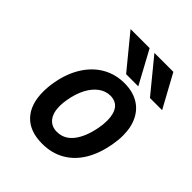

<svg xmlns="http://www.w3.org/2000/svg" viewBox="-221 -936 1082 1082"><g transform="rotate(45 320.0 -395.0)"><path d="M191 -799.5H343L450 -602H353ZM381 -799.5H532L640 -602H543ZM92 -201.5Q92 -241.5 100 -284.5Q115.5 -369 155 -431.2Q194.5 -493.5 253 -526.8Q311.5 -560 382.5 -560Q446 -560 491.5 -534.2Q537 -508.5 561.2 -460Q585.5 -411.5 585.5 -344.5Q585.5 -309 578 -267.5Q562.5 -180.5 524.8 -118.2Q487 -56 428.8 -23Q370.5 10 295.5 10Q196.5 10 144.2 -45.5Q92 -101 92 -201.5ZM457.5 -282.5Q463 -312 463 -341.5Q463 -395.5 441 -424.8Q419 -454 376.5 -454Q339.5 -454 307.5 -430.8Q275.5 -407.5 253 -365Q230.5 -322.5 220.5 -265.5Q215 -235 215 -211.5Q215 -156.5 239.2 -126.2Q263.5 -96 306.5 -96Q365 -96 403.2 -145.2Q441.5 -194.5 457.5 -282.5Z"/></g></svg>

Font: JuliaMono
Style: Bold Italic
Weight: 700
Italic angle: -9°
Monospace: yes
Designer: cormullion
Foundry: corm
Version: Version 0.057; ttfautohint (v1.8.4)